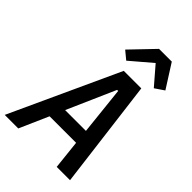

<svg xmlns="http://www.w3.org/2000/svg" viewBox="-292 -1053 1162 1162"><g transform="rotate(45 289.5 -471.5)"><path d="M424 0 404 -186H177L95 0H-21L300 -698H450L538 0ZM362 -588H353L217 -279H395ZM466 -943 562 -792 503 -752 403 -868 267 -752 215 -795 357 -943Z"/></g></svg>

Font: IBM Plex Mono Medm
Style: Italic
Weight: 500
Italic angle: -9°
Monospace: yes
Designer: Mike Abbink, Paul van der Laan, Pieter van Rosmalen
Foundry: Bold Monday
Version: Version 2.3